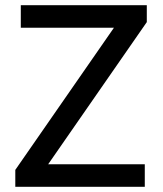

<svg xmlns="http://www.w3.org/2000/svg" viewBox="-20 -714 623 734"><path d="M38.5 -64.5 430.5 -629.5H541.2L149.2 -64.5ZM38.5 0V-64.5L119.2 -86H533.5V0ZM59.5 -608V-694H541.2V-629.5L459.5 -608Z"/></svg>

Font: Marine Company Thin
Style: Regular
Weight: 100
Designer: Rodrigo Fuenzalida
Foundry: fragTYPE
Version: Version 1.000